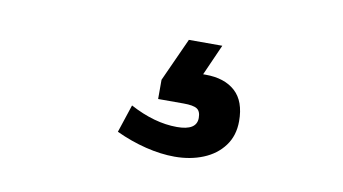

<svg xmlns="http://www.w3.org/2000/svg" viewBox="-39 -98 678 379"><g transform="rotate(10 300.0 92.0)"><path d="M207.5 179.5 226 123.5Q275.5 150 320.5 150Q360 150 360 125Q360 111.5 352.5 106.8Q345 102 325.5 102H274.5V63.5L314 -23.5H381L353.5 38.5H358.5Q396.5 38.5 418 58Q439.5 77.5 439.5 117.5Q439.5 146.5 424.2 167Q409 187.5 383.2 198Q357.5 208.5 326 208.5Q298.5 208.5 268 201Q237.5 193.5 207.5 179.5Z"/></g></svg>

Font: JuliaMono
Style: Bold
Weight: 700
Monospace: yes
Designer: cormullion
Foundry: corm
Version: Version 0.055; ttfautohint (v1.8.4)